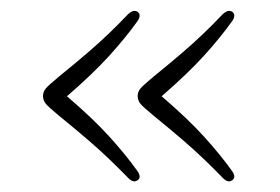

<svg xmlns="http://www.w3.org/2000/svg" viewBox="-20 -411 520 357"><path d="M60 -232.5Q60 -240 64.8 -246Q69.5 -252 89.5 -268.5Q121.5 -294.5 143.2 -313.2Q165 -332 182.2 -348.5Q199.5 -365 218 -384.5Q221.5 -388 226.2 -390Q231 -392 236 -389Q243.5 -383 235.5 -371.5Q214.5 -342 183.8 -308Q153 -274 104.5 -232Q153 -190.5 183.8 -156.5Q214.5 -122.5 235.5 -93Q243.5 -81.5 236 -76Q231 -72.5 226.2 -74.5Q221.5 -76.5 218 -80.5Q199.5 -99.5 182.2 -116Q165 -132.5 143.2 -151.2Q121.5 -170 89.5 -196Q69.5 -212.5 64.8 -218.5Q60 -224.5 60 -232.5ZM236 -232.5Q236 -240 240.8 -246Q245.5 -252 265.5 -268.5Q297.5 -294.5 319.2 -313.2Q341 -332 358.2 -348.5Q375.5 -365 394 -384.5Q397.5 -388 402.2 -390Q407 -392 412 -389Q419.5 -383 411.5 -371.5Q390.5 -342 359.8 -308Q329 -274 280.5 -232Q329 -190.5 359.8 -156.5Q390.5 -122.5 411.5 -93Q419.5 -81.5 412 -76Q407 -72.5 402.2 -74.5Q397.5 -76.5 394 -80.5Q375.5 -99.5 358.2 -116Q341 -132.5 319.2 -151.2Q297.5 -170 265.5 -196Q245.5 -212.5 240.8 -218.5Q236 -224.5 236 -232.5Z"/></svg>

Font: Fraunces 9pt Soft Thin
Style: Regular
Weight: 100
Version: Version 1.000;[b76b70a41]